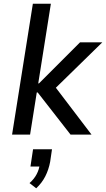

<svg xmlns="http://www.w3.org/2000/svg" viewBox="-20 -725 571 1034"><path d="M45 0 157 -705H254L186 -276H190L411 -497H531L266 -238L263 -276L473 0H360L183 -227H178L142 0ZM175 289 139 261Q164 239 177.5 213Q191 187 194 160L207 172H144L158 79H260L250 147Q242 189 224 224.5Q206 260 175 289Z"/></svg>

Font: Nunito Sans 7pt SemiCondensed Medium
Style: Italic
Weight: 500
Width: 4
Italic angle: -9°
Designer: Vernon Adams
Foundry: Vernon Adams
Version: Version 3.101;gftools[0.9.27]